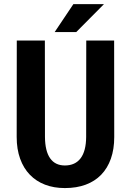

<svg xmlns="http://www.w3.org/2000/svg" viewBox="-20 -909 640 938"><path d="M537.6 -710.9 538.1 -239.7Q538.1 -180.2 521.7 -133.8Q505.4 -87.4 474.4 -55.4Q443.4 -23.4 398.7 -6.8Q354 9.8 296.9 9.8Q243.2 9.8 200 -6.8Q156.7 -23.4 126 -55.2Q95.2 -86.9 78.4 -133.5Q61.5 -180.2 61.5 -239.7L62 -710.9H199.2L199.7 -239.7Q200.2 -170.9 224.9 -135.7Q249.5 -100.6 296.9 -100.6Q347.2 -100.6 373.8 -135.7Q400.4 -170.9 400.9 -239.7L401.4 -710.9ZM338.4 -888.7H487.8L352.5 -752.4H247.1Z"/></svg>

Font: TypoPRO Roboto Mono
Style: Bold
Weight: 700
Designer: Google
Version: Version 2.000986; 2015; ttfautohint (v1.3)